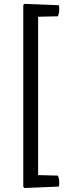

<svg xmlns="http://www.w3.org/2000/svg" viewBox="-20 -778 356 990"><path d="M100 -752 176.5 -724.5V160.5L100 185ZM106 191.5 100 185 106.5 123 279 127.5Q281.5 134 283.5 143.5Q285.5 153 285.5 161Q285.5 166.5 285.2 172.2Q285 178 283 184ZM283 -751Q285 -745 285.2 -739.2Q285.5 -733.5 285.5 -728Q285.5 -720 283.5 -710.5Q281.5 -701 279 -694L106.5 -690L100 -752L106 -758Z"/></svg>

Font: Signika
Style: Regular
Weight: 300
Designer: Anna Giedry
Foundry: Anna Giedry
Version: Version 2.000